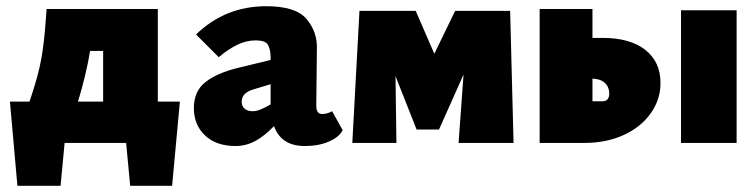

<svg xmlns="http://www.w3.org/2000/svg" viewBox="-20 -460 2419 618"><path d="M559 -133 534 138H399L386 0H188L175 138H36L12 -133H75Q104 -218 113.5 -274Q123 -330 127 -392L130 -431H488V-133ZM312 -133V-296H270Q257 -218 231 -133Z M1083 -41Q1072 -19 1039 -4.5Q1006 10 961 10Q885 10 862 -54Q830 -21 800.5 -5.5Q771 10 738 10Q676 10 640 -24Q604 -58 604 -112Q604 -167 641.5 -196Q679 -225 744 -241L851 -267V-279Q850 -304 841.5 -317Q833 -330 803 -330Q773 -330 744 -316Q715 -302 684 -276L611 -349Q705 -440 837 -440Q932 -440 966.5 -399Q1001 -358 1000 -306L998 -120Q998 -93 1017 -93Q1033 -93 1049 -102ZM851 -124V-137V-189L795 -172Q758 -161 758 -133Q758 -118 767.5 -110Q777 -102 793 -102Q805 -102 818.5 -107.5Q832 -113 851 -124Z M1456 0 1472 -220 1393 -43H1321L1253 -215L1256 0H1114L1137 -425H1318L1378 -287L1445 -425H1622L1633 0Z M2106 -193Q2106 -139 2074 -94.5Q2042 -50 1986.5 -25Q1931 0 1862 0H1717V-431H1887V-338H1920Q2008 -338 2057 -299.5Q2106 -261 2106 -193ZM1941 -158Q1941 -180 1927 -193Q1913 -206 1887 -207V-134H1919Q1930 -134 1935.5 -140.5Q1941 -147 1941 -158ZM2172 -427H2351V0H2172Z"/></svg>

Font: Ysabeau Heavy
Style: Regular
Weight: 800
Designer: Christian Thalmann (Catharsis Fonts)
Version: Version 0.003